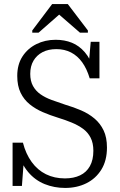

<svg xmlns="http://www.w3.org/2000/svg" viewBox="-20 -916 591 946"><path d="M300 -37Q343 -37 374.5 -52Q406 -67 423 -97.5Q440 -128 440 -173Q440 -211 426.5 -237.5Q413 -264 389 -281.5Q365 -299 333.5 -312Q302 -325 266 -336Q227 -348 191 -363.5Q155 -379 126.5 -402Q98 -425 81.5 -459Q65 -493 65 -542Q65 -598 90.5 -637.5Q116 -677 159 -698.5Q202 -720 254 -720Q298 -720 334 -705.5Q370 -691 398 -658.5Q426 -626 444 -571L415 -573L427 -710H470V-530H422Q408 -577 385 -609Q362 -641 330 -657.5Q298 -674 258 -674Q218 -674 189.5 -659Q161 -644 145 -617Q129 -590 129 -552Q129 -517 142.5 -492.5Q156 -468 179.5 -451.5Q203 -435 234.5 -423.5Q266 -412 302 -400Q343 -388 380 -372Q417 -356 445.5 -332Q474 -308 490.5 -273.5Q507 -239 507 -189Q507 -125 479.5 -80.5Q452 -36 405.5 -13Q359 10 301 10Q247 10 200 -9Q153 -28 119 -68Q85 -108 67 -172L100 -160L88 0H42V-213H93Q107 -158 136 -118Q165 -78 206.5 -57.5Q248 -37 300 -37ZM314 -896H237L139 -766V-755H170L283 -854H260L374 -755H413V-766Z"/></svg>

Font: Roboto Serif 28pt Condensed Light
Style: Regular
Weight: 300
Width: 3
Designer: Greg Gazdowicz
Foundry: Commercial Type
Version: Version 1.008